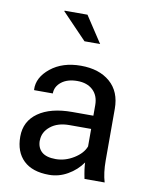

<svg xmlns="http://www.w3.org/2000/svg" viewBox="-82 -768 654 839"><g transform="rotate(10 245.0 -349.0)"><path d="M193.4 10.3Q119.1 10.3 80.1 -27.3Q41 -64.9 41 -132.8Q41 -200.7 95.7 -239.3Q150.4 -277.8 246.1 -277.8H339.8V-324.7Q339.8 -366.7 314.2 -390.9Q288.6 -415 244.9 -415Q201.2 -415 174.8 -394.3Q148.4 -373.5 148.4 -342.8H65.9L64.9 -345.2Q62.5 -398.9 115 -441.2Q167.5 -483.4 248.8 -483.4Q330.1 -483.4 378.4 -441.7Q426.8 -399.9 426.8 -323.7V-94.7Q426.8 -39.6 439 1H349.6Q340.3 -44.4 339.8 -70.3Q314.5 -34.2 275.6 -12Q236.8 10.3 193.4 10.3ZM128.4 -130.9H127.9Q127.9 -98.6 147.9 -80.6Q168 -62.5 210 -62.5Q252 -62.5 290.3 -86.2Q328.6 -109.9 340.3 -141.6V-219.2H243.7Q191.9 -219.2 160.2 -193.6Q128.4 -168 128.4 -130.9ZM237.8 -708 314.5 -591.3H245.1L135.3 -705.6L136.7 -708Z"/></g></svg>

Font: Yantramanav
Style: Regular
Weight: 400
Version: Version 1.000;PS 1.0;hotconv 1.0.72;makeotf.lib2.5.5900; ttf